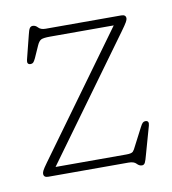

<svg xmlns="http://www.w3.org/2000/svg" viewBox="-61 -515 523 585"><g transform="rotate(-10 200.0 -223.0)"><path d="M342 -397 72 -25.5H291Q307.5 -25.5 312 -30.5Q316.5 -35.5 321 -45.5L349 -99.5Q354 -109.5 357.5 -112.5Q361 -115.5 365.5 -115.5Q378 -115.5 374 -100.5L349.5 -13.5Q345.5 2 342.2 8.8Q339 15.5 332.5 15.5Q324 15.5 317 7.8Q310 0 293 0H45Q31 0 31 -11.5Q31 -15.5 33.8 -21.2Q36.5 -27 48.5 -43.5L321.5 -419.5H124.5Q103.5 -419.5 96.5 -415.8Q89.5 -412 84 -399.5L67.5 -362.5Q63 -353 59.8 -350.2Q56.5 -347.5 52 -347.5Q39.5 -347.5 43 -362L61.5 -435.5Q65 -451 68.5 -456Q72 -461 78 -461Q86.5 -461 93.5 -453.2Q100.5 -445.5 115.5 -445.5H349.5Q363.5 -445.5 363.5 -434Q363.5 -430 359.5 -422.8Q355.5 -415.5 342 -397Z"/></g></svg>

Font: Fraunces 72pt SuperSoft Thin
Style: Regular
Weight: 100
Version: Version 1.000;[b76b70a41]